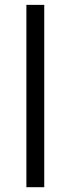

<svg xmlns="http://www.w3.org/2000/svg" viewBox="-20 -779 294 799"><path d="M89.8 0Q89.8 -189.5 89.8 -758.8Q108.4 -758.8 164.1 -758.8Q164.1 -569.3 164.1 0Q145.5 0 89.8 0Z"/></svg>

Font: Gothic A1
Style: Regular
Weight: 400
Designer: HanYang I&C Co.,Ltd.
Version: Version 2.50